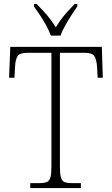

<svg xmlns="http://www.w3.org/2000/svg" viewBox="-20 -951 568 971"><path d="M133 0V-25H180Q204 -25 217 -30.5Q230 -36 235 -54Q240 -72 240 -108V-684H119Q80 -684 69 -667.5Q58 -651 56 -612L53 -558H26L32 -714H495L500 -558H474L471 -612Q468 -651 457 -667.5Q446 -684 407 -684H283V-109Q283 -72 288 -54Q293 -36 306 -30.5Q319 -25 344 -25H389V0ZM237 -771Q229 -794 214.5 -820.5Q200 -847 183 -873Q166 -899 152 -918V-931H165Q197 -899 219 -873Q241 -847 262 -813Q283 -847 304.5 -873Q326 -899 358 -931H371V-918Q357 -899 340.5 -873Q324 -847 309 -820.5Q294 -794 286 -771Z"/></svg>

Font: Noto Serif Lao SemiCondensed ExtraLight
Style: Regular
Weight: 200
Width: 4
Designer: Monotype Design Team
Foundry: Monotype Imaging Inc.
Version: Version 2.003; ttfautohint (v1.8.4.7-5d5b)